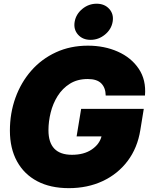

<svg xmlns="http://www.w3.org/2000/svg" viewBox="-20 -980 785 1012"><path d="M342.8 11.7Q245.6 11.7 176.3 -24.9Q106.9 -61.5 69.6 -129.6Q32.2 -197.8 32.2 -291.5Q32.2 -383.8 61.5 -464.8Q90.8 -545.9 145 -607.7Q199.2 -669.4 274.9 -704.3Q350.6 -739.3 443.4 -739.3Q530.3 -739.3 601.1 -707.8Q671.9 -676.3 711.4 -617.4Q751 -558.6 744.1 -476.6H537.1Q536.6 -517.1 513.9 -540.3Q491.2 -563.5 442.4 -563.5Q387.7 -563.5 348.4 -538.8Q309.1 -514.2 283.9 -474.1Q258.8 -434.1 247.1 -386.7Q235.4 -339.4 235.4 -293.5Q235.4 -164.1 359.4 -164.1Q422.4 -164.1 463.4 -191.9Q504.4 -219.7 515.1 -261.2H383.8L407.7 -406.2H737.8L719.7 -294.9Q704.6 -200.2 652.6 -131.3Q600.6 -62.5 521 -25.4Q441.4 11.7 342.8 11.7ZM457.5 -770Q415.5 -770 391.1 -797.6Q366.7 -825.2 373.5 -865.2Q380.4 -905.3 413.8 -932.9Q447.3 -960.4 489.3 -960.4Q531.2 -960.4 555.9 -932.9Q580.6 -905.3 573.7 -865.2Q566.9 -825.2 533.2 -797.6Q499.5 -770 457.5 -770Z"/></svg>

Font: Inter Display Black
Style: Italic
Weight: 900
Italic angle: -9.39999°
Designer: Rasmus Andersson
Foundry: rsms
Version: Version 4.000;git-a52131595